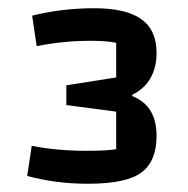

<svg xmlns="http://www.w3.org/2000/svg" viewBox="-20 -760 457 466"><path d="M46 -333 57 -406Q119 -394 189 -394Q242 -394 262 -398V-489L141 -505V-553L262 -572V-656Q240 -661 200 -661Q134 -661 69 -648L58 -722Q130 -740 209 -740Q286 -740 323 -713.5Q360 -687 360 -632Q360 -596 345 -570Q330 -544 301 -530V-527Q332 -514 346 -490Q360 -466 360 -430Q360 -369 323.5 -341.5Q287 -314 193 -314Q116 -314 46 -333Z"/></svg>

Font: Changa SemiBold
Style: Regular
Weight: 600
Designer: Eduardo Rodriguez Tunni
Foundry: Eduardo Rodriguez Tunni
Version: Version 2.002; ttfautohint (v1.5) -l 8 -r 50 -G 150 -x 14 -H